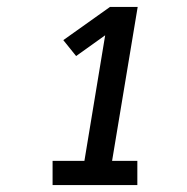

<svg xmlns="http://www.w3.org/2000/svg" viewBox="-20 -858 540 555"><path d="M132 -323V-393H224L284 -756L200 -696L163 -742L298 -838H378L304 -393H377V-323Z"/></svg>

Font: Iosevka Slab Medium
Style: Italic
Weight: 500
Italic angle: -9°
Monospace: yes
Designer: Belleve Invis
Foundry: Belleve Invis
Version: Version 11.1.0; ttfautohint (v1.8.3)